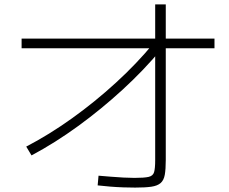

<svg xmlns="http://www.w3.org/2000/svg" viewBox="-20 -828 1040 871"><path d="M99 -163Q203 -217 307 -291.5Q411 -366 506 -453Q601 -540 676 -631L712 -605Q633 -510 536.5 -421.5Q440 -333 335 -256.5Q230 -180 123 -123ZM593 23Q570 23 540 22Q510 21 479.5 18.5Q449 16 423 13L427 -31Q452 -29 481.5 -26.5Q511 -24 540 -22.5Q569 -21 590 -21Q634 -21 654 -25.5Q674 -30 679 -47Q684 -64 684 -102V-808H732V-102Q732 -60 727.5 -35Q723 -10 708.5 2.5Q694 15 666.5 19Q639 23 593 23ZM78 -609V-653H953V-609Z"/></svg>

Font: M PLUS 1 Light
Style: Regular
Weight: 300
Designer: Coji Morishita
Foundry: UNDERFOREST DESIGN
Version: Version 1.001